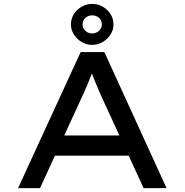

<svg xmlns="http://www.w3.org/2000/svg" viewBox="-20 -968 950 988"><path d="M73 0 395 -700H517L837 0H719L505 -465Q498 -481 489 -501.5Q480 -522 471 -544Q462 -566 453.5 -588Q445 -610 439 -630L468 -631Q460 -609 451.5 -586.5Q443 -564 434 -542.5Q425 -521 416 -500.5Q407 -480 398 -461L186 0ZM214 -167 256 -271H644L669 -167ZM454 -737Q426 -737 401 -751.5Q376 -766 360.5 -790Q345 -814 345 -842Q345 -872 360.5 -896Q376 -920 401 -934Q426 -948 454 -948Q483 -948 508 -934Q533 -920 548.5 -896Q564 -872 564 -842Q564 -814 548.5 -790Q533 -766 508 -751.5Q483 -737 454 -737ZM454 -796Q475 -796 489.5 -809.5Q504 -823 504 -842Q504 -865 489 -877Q474 -889 454 -889Q434 -889 419.5 -876Q405 -863 405 -842Q405 -823 419.5 -809.5Q434 -796 454 -796Z"/></svg>

Font: Lexend Peta
Style: Regular
Weight: 400
Designer: Bonnie Shaver-Troup, Thomas Jockin
Foundry: Lexend
Version: Version 1.007